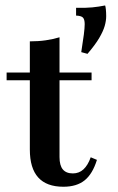

<svg xmlns="http://www.w3.org/2000/svg" viewBox="-20 -689 442 720"><path d="M308.1 -487.1 284.7 -493.5Q291.1 -533.9 294.4 -559.3Q297.6 -584.7 297.6 -598.4Q297.6 -616.1 291.1 -623Q284.7 -629.8 265.3 -630.6V-659.7Q301.6 -658.9 325.8 -661.3Q350 -663.7 374.2 -668.5Q375.8 -665.3 377 -653.6Q378.2 -641.9 378.2 -628.2Q378.2 -611.3 372.6 -591.5Q366.9 -571.8 352 -546.4Q337.1 -521 308.1 -487.1ZM217.7 11.3Q154.8 11.3 123.4 -23.4Q91.9 -58.1 91.9 -128.2V-387.9H4.8V-416.9H91.9V-533.9Q124.2 -533.9 151.6 -537.9Q179 -541.9 203.2 -549.2V-416.9H323.4V-387.9H203.2V-100Q203.2 -68.5 215.7 -53.6Q228.2 -38.7 253.2 -38.7Q276.6 -38.7 293.1 -54Q309.7 -69.4 320.2 -99.2L343.5 -89.5Q327.4 -37.1 297.6 -12.9Q267.7 11.3 217.7 11.3Z"/></svg>

Font: Playfair
Style: Bold
Weight: 700
Designer: Claus Eggers Sørensen
Foundry: Claus Eggers Sørensen
Version: Version 2.001;gftools[0.9.30]